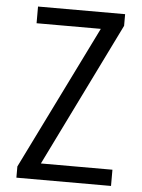

<svg xmlns="http://www.w3.org/2000/svg" viewBox="-53 -775 605 817"><g transform="rotate(5 250.0 -366.5)"><path d="M47.9 0V-47.9L350.6 -662.1H76.2V-733.4H448.2V-683.6L146.5 -69.3H452.1V0Z"/></g></svg>

Font: Gen Shin Gothic Monospace Normal
Style: Regular
Weight: 350
Designer: [Source Han Sans]
Ryoko NISHIZUKA  (kana & ideographs); Paul D. Hunt (Latin, Greek & Cyrillic); Wenlong ZHANG  (bopomofo
Version: Version 1.002.20150607